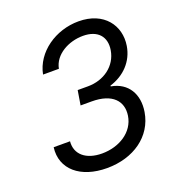

<svg xmlns="http://www.w3.org/2000/svg" viewBox="-134 -849 904 971"><g transform="rotate(-20 318.0 -363.5)"><path d="M278.4 9.9C421.5 9.9 532.3 -67.8 552.6 -191.8C567.8 -283.7 525.6 -356.5 436.1 -372.2V-376.4C512.4 -399.5 569.6 -457 582.4 -536.9C599.4 -642 531.6 -737.2 394.9 -737.2C271.3 -737.2 157 -659.1 134.9 -545.5H220.2C233.7 -617.9 313.6 -660.5 390.6 -660.5C470.5 -660.5 510.3 -614 498.6 -544C485.4 -463.8 414.4 -411.9 328.1 -411.9H272.7L259.9 -333.8H319.6C430.8 -333.8 478.7 -278.8 467.3 -203.1C454.5 -118.3 371.4 -68.2 279.8 -68.2C193.9 -68.2 141.3 -112.2 147.7 -181.8H59.7C44.7 -66.8 136 9.9 278.4 9.9Z"/></g></svg>

Font: Margiela Sans
Style: Italic
Weight: 400
Italic angle: -9.39999°
Designer: Stefan Endress, Andreas Faust
Version: Version 1.100;FEAKit 1.0